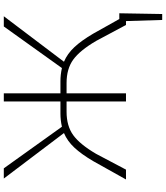

<svg xmlns="http://www.w3.org/2000/svg" viewBox="50 -748 893 1034"><g transform="rotate(-90 497.0 -231.5)"><path d="M911 -36H942L938 195H906L900 0H879L793 -161Q742 -248 692.5 -284Q643 -320 566 -320H511V0H467V-320H412Q335 -320 285.5 -284Q236 -248 185 -161L100 0H47L146 -177Q183 -240 218.5 -278Q254 -316 297 -334L52 -658H107L331 -345Q366 -353 402 -353H467V-658H511V-353H576Q612 -353 647 -345L871 -658H926L681 -334Q724 -316 759.5 -278Q795 -240 832 -177Z"/></g></svg>

Font: EauTestSC Light
Style: Regular
Weight: 300
Designer: Christian Thalmann (Catharsis Fonts)
Version: Version 0.001;PS 000.001;hotconv 1.0.88;makeotf.lib2.5.64775